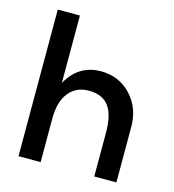

<svg xmlns="http://www.w3.org/2000/svg" viewBox="-93 -675 684 754"><g transform="rotate(15 249.0 -298.0)"><path d="M277 -406Q351 -406 399.5 -354.5Q448 -303 448 -225V0H358V-178Q358 -251 332 -285.5Q306 -320 251 -320Q199 -320 169.5 -282.5Q140 -245 140 -178V0H50V-596H140V-322Q187 -406 277 -406Z"/></g></svg>

Font: MB Grotesk
Style: Regular
Weight: 400
Designer: Nawras Khrais
Foundry: Nawras Khrais
Version: Version 1.000;PS 001.000;hotconv 1.0.88;makeotf.lib2.5.64775